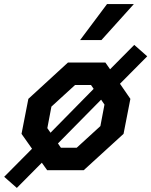

<svg xmlns="http://www.w3.org/2000/svg" viewBox="-62 -834 741 941"><path d="M20.5 87 143 -36.5 169 0H348.5L543.5 -178L577 -349.5L526 -423.5L659.5 -558L596 -614L477.5 -494.5L454.5 -527.5H271L77 -349.5L43.5 -178L95 -105L-41.5 32.5ZM170 -206 190 -311.5 306 -417.5H384L397 -398.5L185.5 -183.5ZM222 -131 433.5 -345.5 450 -321.5 430 -216 314 -110H236.5ZM330.5 -637.5 462.5 -814H594L435 -637.5Z"/></svg>

Font: Monaspace Krypton SemiBold
Style: Italic
Weight: 600
Italic angle: -11°
Designer: Riley Cran & the Lettermatic Team
Foundry: Lettermatic
Version: Version 1.101 (Monaspace Krypton)